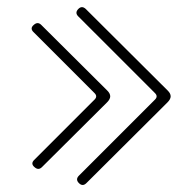

<svg xmlns="http://www.w3.org/2000/svg" viewBox="-20 -520 539 540"><path d="M246 -258 75 -429Q63 -440 75 -450Q86 -460 96 -450L282 -265Q290 -257 290 -249Q290 -241 281 -232L98 -50Q88 -40 77 -50Q65 -60 77 -71L246 -240Q255 -249 246 -258ZM416 -258 200 -474Q190 -484 200 -494.5Q210 -505 221 -495L452 -265Q460 -257 460 -249Q460 -241 451 -232L223 -5Q212 6 201 -6Q192 -16 202 -26L416 -240Q425 -249 416 -258Z"/></svg>

Font: ClassicType
Style: Regular
Weight: 400
Version: Version 1.004